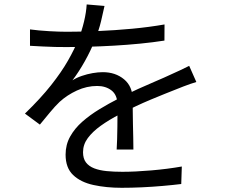

<svg xmlns="http://www.w3.org/2000/svg" viewBox="-20 -818 1040 882"><path d="M460.1 -790.7Q453.9 -761.3 444.2 -720.6Q434.6 -680 414.4 -629.5Q396.1 -584 369.4 -536.2Q342.6 -488.4 312.8 -449Q332 -461.2 356.1 -469.4Q380.2 -477.7 405.4 -482.1Q430.7 -486.5 452.1 -486.5Q510.4 -486.5 550 -453.6Q589.6 -420.8 589.6 -359.2Q589.6 -340.1 589.8 -310.7Q590 -281.2 590.7 -248.7Q591.4 -216.2 592.1 -185.3Q592.8 -154.4 592.8 -131H515.9Q517.3 -150.6 518 -178Q518.7 -205.4 519.2 -235.2Q519.7 -265 519.6 -292Q519.5 -319 519.5 -338.1Q518.9 -382 492.2 -402.6Q465.6 -423.1 426.4 -423.1Q378.6 -423.1 333.5 -402.3Q288.3 -381.5 253.8 -350Q232.4 -329.5 210.5 -302.9Q188.6 -276.3 163.2 -245.6L94.6 -296.2Q166.8 -366.1 214.9 -427Q263 -487.9 292.8 -540.5Q322.6 -593 339.5 -635.5Q356 -676.7 366.1 -719.3Q376.2 -761.9 378.2 -797.6ZM117.8 -682.9Q158.2 -677.5 205.3 -674.8Q252.3 -672.1 286.8 -672.1Q354.3 -672.1 431.3 -675.4Q508.4 -678.7 586.9 -686Q665.5 -693.4 735.8 -705.7L735.4 -631.6Q683 -623.4 624 -617.6Q565 -611.8 504.2 -608.3Q443.5 -604.8 386.8 -603.3Q330.1 -601.8 282.5 -601.8Q261.3 -601.8 233.4 -602.3Q205.5 -602.8 175.7 -604.5Q145.8 -606.2 117.8 -607.6ZM881.9 -441.4Q869.2 -437.6 853.6 -432.2Q838.1 -426.7 822.5 -420.8Q807 -414.8 793.5 -409.3Q740.8 -388.8 671.8 -360.1Q602.8 -331.3 530.7 -293.3Q481 -267.6 443 -240.4Q405.1 -213.2 383.2 -183.5Q361.4 -153.9 361.4 -118.9Q361.4 -89.5 374.9 -71.8Q388.4 -54.1 413 -44.6Q437.5 -35.2 470.4 -32Q503.2 -28.8 541.9 -28.8Q600.3 -28.8 674.8 -35.2Q749.2 -41.5 815.2 -53.1L812.6 27.3Q775.3 31.9 727.6 36.1Q680 40.3 631.4 42.5Q582.8 44.7 538.9 44.7Q467.9 44.7 409.2 31.8Q350.6 19 315.9 -14Q281.3 -47 281.3 -107.6Q281.3 -153.2 302.2 -190.7Q323.1 -228.2 358.3 -259.1Q393.5 -290 437 -316.4Q480.4 -342.7 524.8 -365.4Q572.6 -390.6 615.1 -409.7Q657.7 -428.9 695.8 -445.1Q734 -461.2 766.9 -476.7Q789.5 -487 809.1 -496Q828.7 -505 849.1 -515.5Z"/></svg>

Font: Noto Sans JP
Style: Regular
Weight: 100
Designer: Ryoko NISHIZUKA 西塚涼子 (kana, bopomofo & ideographs); Paul D. Hunt (Latin, Greek & Cyrillic); Sandoll Communications 산돌커뮤니
Foundry: Adobe
Version: Version 2.004;hotconv 1.0.118;makeotfexe 2.5.65603